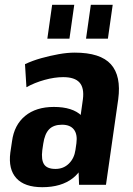

<svg xmlns="http://www.w3.org/2000/svg" viewBox="-20 -769 555 799"><path d="M302 -192 325 -356Q331 -403 311 -425.5Q291 -448 243 -448Q207 -448 165.5 -436.5Q124 -425 90 -406L84 -502Q116 -517 152 -527Q188 -537 224 -543.5Q260 -550 291 -550Q398 -550 441.5 -501.5Q485 -453 472 -356L421 0H309ZM156 10Q82 10 48 -27.5Q14 -65 23 -134L30 -181Q39 -249 84.5 -286.5Q130 -324 204 -324Q282 -324 319.5 -287.5Q357 -251 348 -182L341 -135Q331 -65 283 -27.5Q235 10 156 10ZM211 -66Q244 -66 266.5 -88Q289 -110 294 -145L298 -173Q303 -210 287.5 -230Q272 -250 238 -250Q203 -250 184.5 -231Q166 -212 160 -171L156 -144Q151 -104 163.5 -85Q176 -66 211 -66ZM289 -749 269 -608H177L197 -749ZM449 -749 429 -608H338L358 -749Z"/></svg>

Font: Pathway Extreme Condensed
Style: Bold Italic
Weight: 700
Width: 3
Italic angle: -8°
Version: Version 1.001;gftools[0.9.26]